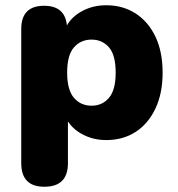

<svg xmlns="http://www.w3.org/2000/svg" viewBox="-20 -523 678 732"><path d="M329 -120Q370 -120 395.5 -150Q421 -180 421 -246Q421 -313 395.5 -342.5Q370 -372 329 -372Q288 -372 262 -342.5Q236 -313 236 -246Q236 -180 262 -150Q288 -120 329 -120ZM149 189Q61 189 61 99V-412Q61 -501 148 -501Q228 -501 235 -426Q255 -461 295.5 -482Q336 -503 385 -503Q448 -503 496.5 -472Q545 -441 572.5 -383.5Q600 -326 600 -246Q600 -167 572.5 -109Q545 -51 497 -20Q449 11 385 11Q338 11 299 -8.5Q260 -28 239 -60V99Q239 189 149 189Z"/></svg>

Font: Chiron GoRound TC H
Style: Regular
Weight: 900
Designer: Ryoko NISHIZUKA 西塚涼子 (kana, bopomofo & ideographs); Paul D. Hunt (Latin, Greek & Cyrillic); Sandoll Communications 산돌커뮤니
Foundry: Adobe
Version: Version 1.000;hotconv 1.1.1;makeotfexe 2.6.0